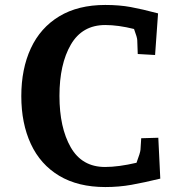

<svg xmlns="http://www.w3.org/2000/svg" viewBox="-20 -740 736 775"><path d="M66 -352Q66 -462 104.5 -545Q143 -628 219 -674Q295 -720 405 -720Q462 -720 508 -711.5Q554 -703 618 -686L606 -518L536 -522L534 -578Q534 -588 521 -623Q457 -639 405 -639Q312 -639 266 -560Q220 -481 220 -353Q220 -225 265.5 -145.5Q311 -66 404 -66Q458 -66 531 -83Q546 -123 547 -135L550 -182L619 -184L627 -19Q561 -3 510.5 6Q460 15 405 15Q295 15 219 -30.5Q143 -76 104.5 -159Q66 -242 66 -352Z"/></svg>

Font: Andada Pro ExtraBold
Style: Regular
Weight: 800
Designer: Carolina Giovagnoli
Foundry: Huerta Tipografica
Version: Version 3.005; ttfautohint (v1.8.4)